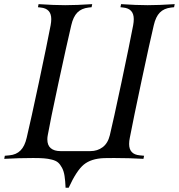

<svg xmlns="http://www.w3.org/2000/svg" viewBox="-20 -752 847 909"><path d="M472.2 -3.4Q411.1 -1 376.7 27.3Q342.3 55.7 305.2 136.7H290.5Q289.1 103.5 285.6 81.1Q282.2 58.6 273.7 42.5Q265.1 26.4 255.1 17.6Q245.1 8.8 226.1 3.9Q207 -1 187.7 -2.4Q168.5 -3.9 136.7 -3.9Q69.3 -3.9 0 0L2.9 -14.6L24.4 -16.6Q57.1 -19.5 77.1 -39.6Q97.2 -59.6 106.4 -100.1Q125.5 -180.2 164.6 -364Q203.6 -547.9 219.7 -632.3Q222.7 -648.4 222.7 -661.6Q222.7 -711.4 172.9 -716.3L159.7 -717.8L162.6 -732.4Q236.3 -727.5 288.6 -727.5Q341.3 -727.5 416.5 -732.4L413.6 -717.8L399.4 -716.3Q365.7 -712.4 346.2 -692.6Q326.7 -672.9 317.4 -632.3Q295.9 -541 256.6 -358.6Q217.3 -176.3 206.1 -111.8Q204.1 -102.1 204.1 -92.3Q204.1 -64 220.5 -50.3Q236.8 -36.6 266.1 -36.6H407.7Q441.4 -36.6 466.1 -55.2Q490.7 -73.7 500 -111.8Q516.1 -178.2 555.2 -362.5Q594.2 -546.9 610.4 -632.3Q613.3 -648.4 613.3 -661.6Q613.3 -711.4 563.5 -716.3L550.3 -717.8L553.2 -732.4Q627 -727.5 679.2 -727.5Q731.9 -727.5 807.1 -732.4L804.2 -717.8L790 -716.3Q756.3 -712.4 736.8 -692.6Q717.3 -672.9 708 -632.3Q689 -552.2 649.9 -368.4Q610.8 -184.6 594.7 -100.1Q591.3 -84.5 591.3 -70.3Q591.3 -21 641.6 -16.6L662.1 -14.6L659.2 0Q590.3 -3.9 520.5 -3.9Q512.7 -3.9 496.6 -3.7Q480.5 -3.4 472.2 -3.4Z"/></svg>

Font: Flanker
Style: Italic
Weight: 400
Italic angle: -12°
Designer: Flanker
Version: Version 2.027